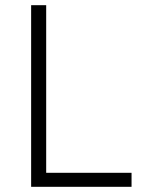

<svg xmlns="http://www.w3.org/2000/svg" viewBox="-20 -720 567 740"><path d="M100 0V-700H158V-54H487V0Z"/></svg>

Font: Geologica Roman Thin
Style: Regular
Weight: 250
Designer: Sindre Bremnes, Frode Helland
Foundry: Monokrom Skriftforlag AS
Version: Version 1.010;gftools[0.9.28]